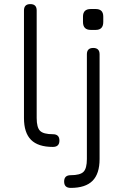

<svg xmlns="http://www.w3.org/2000/svg" viewBox="-20 -717 603 937"><path d="M238 0Q166 0 131.5 -34.5Q97 -69 97 -141V-666Q97 -697 128 -697Q159 -697 159 -666V-141Q159 -95 175.5 -78.5Q192 -62 238 -62Q270 -62 270 -31Q270 0 238 0ZM423 -571Q385 -571 385 -610V-636Q385 -673 423 -673H447Q484 -673 484 -636V-610Q484 -571 447 -571ZM325 138Q371 138 387.5 121.5Q404 105 404 59V-452Q404 -483 435 -483Q466 -483 466 -452V59Q466 131 431.5 165.5Q397 200 325 200Q293 200 293 169Q293 138 325 138Z"/></svg>

Font: Jura Medium
Style: Regular
Weight: 500
Designer: Daniel Johnson, Alexei Vanyashin
Foundry: Daniel Johnson
Version: Version 5.103